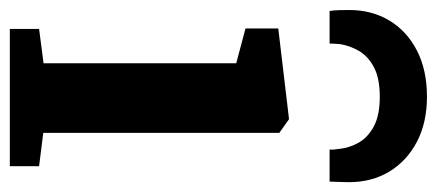

<svg xmlns="http://www.w3.org/2000/svg" viewBox="-270 -620 889 391"><g transform="rotate(90 174.5 -424.5)"><path d="M107.8 -68.7V-461.1L37 -479.9V-546.7L220 -568.4H222L249.6 -548.8V-68.1L317.4 -59.6V0H37.9V-59.6ZM176 -849.5Q228.5 -849.5 267.6 -829.1Q306.7 -808.7 328.4 -772.9Q350 -737.1 350 -690.9Q350 -681.9 349.5 -670.1Q349 -658.3 348.8 -651.2H283.5Q283.9 -655.3 283.5 -660.5Q283.1 -665.8 282.1 -671.8Q279.9 -692.3 269.2 -710.9Q258.6 -729.4 236.2 -741.4Q213.7 -753.4 176 -753.4Q137.9 -753.4 115.4 -741.2Q92.9 -729.1 82.3 -710.3Q71.7 -691.6 68.7 -671.5Q68.2 -665.8 68 -660.5Q67.7 -655.3 67.7 -651.2H1.4Q0 -658.3 -0.3 -670.3Q-0.6 -682.3 -0.6 -691.6Q-0.6 -737.1 20.8 -772.9Q42.3 -808.7 82 -829.1Q121.6 -849.5 176 -849.5Z"/></g></svg>

Font: Merriweather 7pt Light
Style: Regular
Weight: 300
Designer: Eben Sorkin
Foundry: Eben Sorkin
Version: Version 2.200;gftools[0.9.31]